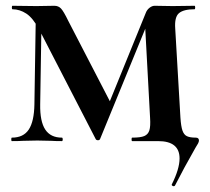

<svg xmlns="http://www.w3.org/2000/svg" viewBox="-20 -488 725 664"><path d="M581 156Q578 156 575.5 154Q573 152 574 150Q601 96 601 60Q601 0 527 0H437Q435 0 435 -6Q435 -12 437 -12Q466 -12 479 -17.5Q492 -23 496.5 -37Q501 -51 499 -81L481 -414L510 -456L326 -7Q324 -3 319 -3Q313 -3 311 -7L116 -385Q94 -426 71 -441Q48 -456 23 -456Q21 -456 21 -462Q21 -468 23 -468L106 -467L168 -468Q182 -468 191 -458.5Q200 -449 216 -416L364 -130L318 -35L484 -443Q488 -454 497 -461Q506 -468 515 -468L577 -467L653 -468Q655 -468 655 -462Q655 -456 653 -456Q615 -456 599 -442.5Q583 -429 586 -389L604 -81Q606 -51 611 -36.5Q616 -22 626.5 -17Q637 -12 657 -12Q668 -12 668 -2Q668 2 665 8Q662 14 656 23Q616 93 585 154Q583 156 581 156ZM21 -12Q61 -12 79.5 -40Q98 -68 99 -127L104 -446L124 -443L119 -127Q118 -68 136.5 -40Q155 -12 194 -12Q197 -12 197 -6Q197 0 194 0Q170 0 157 -1L109 -2L60 -1Q47 0 21 0Q19 0 19 -6Q19 -12 21 -12Z"/></svg>

Font: Cormorant SC
Style: Bold
Weight: 700
Designer: Christian Thalmann (Catharsis Fonts)
Foundry: Catharsis Fonts
Version: Version 4.000